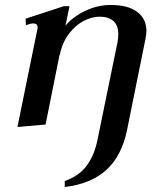

<svg xmlns="http://www.w3.org/2000/svg" viewBox="-20 -500 653 771"><path d="M568 -375Q568 -365 564 -343L490 23Q469 125 408 181.5Q347 238 240 251V227Q299 206 329.5 163.5Q360 121 372 59L452 -331Q455 -349 455 -363Q455 -398 435.5 -415.5Q416 -433 380 -433Q349 -433 316 -416Q283 -399 256.5 -364Q230 -329 220 -279H219L163 0L50 10L130 -382Q131 -385 131 -390Q131 -406 113 -406Q105 -406 84 -399L83 -425L236 -475H259L243 -397Q273 -433 322.5 -456.5Q372 -480 424 -480Q495 -480 531.5 -452Q568 -424 568 -375Z"/></svg>

Font: Taviraj Medium
Style: Italic
Weight: 500
Italic angle: -12°
Designer: Katatrad Team
Foundry: CadsonDemak
Version: Version 1.001